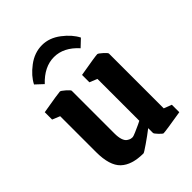

<svg xmlns="http://www.w3.org/2000/svg" viewBox="-198 -772 882 882"><g transform="rotate(-45 243.0 -331.0)"><path d="M115.2 -536.1 79.1 -569.8Q97.7 -606.9 140.6 -639.4Q183.6 -671.9 232.9 -671.9Q280.3 -671.9 322.8 -639.4Q365.2 -606.9 383.8 -569.8L348.1 -536.1Q295.9 -594.2 232.9 -594.2Q169.9 -594.2 115.2 -536.1ZM210.9 9.8Q135.7 9.8 98.4 -25.6Q61 -61 61 -148.9V-381.8L23.9 -397V-444.8Q130.4 -462.9 140.1 -462.9Q145.5 -462.9 163.3 -447.3Q181.2 -431.6 181.2 -426.8V-149.9Q181.2 -125 186.5 -109.1Q191.9 -93.3 200.9 -87.2Q210 -81.1 215.8 -79.6Q221.7 -78.1 229 -78.1Q232.9 -78.1 251.5 -85.9Q270 -93.8 286.6 -101.6L303.2 -109.9V-381.8L266.1 -397V-444.8Q370.6 -462.9 382.8 -462.9Q388.2 -462.9 405.5 -447.3Q422.9 -431.6 422.9 -426.8V-70.8L460.9 -56.2V-7.8Q355 9.8 341.8 9.8Q337.4 9.8 322.8 -5.6Q308.1 -21 308.1 -25.9V-57.1Q281.2 -36.1 248 -13.2Q214.8 9.8 210.9 9.8Z"/></g></svg>

Font: Grenze SemiBold
Style: Regular
Weight: 600
Designer: Renata Polastri
Foundry: Omnibus-Type
Version: Version 1.002;PS 001.002;hotconv 1.0.88;makeotf.lib2.5.64775